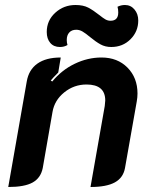

<svg xmlns="http://www.w3.org/2000/svg" viewBox="-20 -739 605 768"><path d="M87 -413Q95 -460 129.5 -484.5Q164 -509 223 -509L213 -449Q190 -426 183 -417L189 -413Q227 -459 279 -484Q331 -509 386 -509Q450 -509 490 -468.5Q530 -428 530 -365Q530 -350 527 -333L480 -67Q473 -28 439.5 -9.5Q406 9 342 9L399 -315Q401 -331 401 -337Q401 -401 326 -401Q276 -401 237 -369.5Q198 -338 190 -291L151 -67Q143 -27 110.5 -9Q78 9 13 9ZM167 -611Q167 -657 201 -688Q235 -719 282 -719Q313 -719 333 -708.5Q353 -698 377 -679Q392 -667 401.5 -661.5Q411 -656 422 -656Q453 -656 453 -689Q453 -702 450 -712Q464 -719 480 -719Q503 -719 518 -701Q533 -683 533 -657Q533 -613 502 -582Q471 -551 425 -551Q401 -551 382 -561.5Q363 -572 340 -591Q322 -606 310 -613Q298 -620 285 -620Q267 -620 257 -609Q247 -598 247 -579Q247 -568 250 -559Q237 -551 220 -551Q195 -551 181 -567.5Q167 -584 167 -611Z"/></svg>

Font: K2D
Style: Bold Italic
Weight: 700
Italic angle: -10°
Designer: Katatrad Aksorn Co.,Ltd.
Foundry: Cadson Demak Co.,Ltd.
Version: Version 1.000; ttfautohint (v1.6)